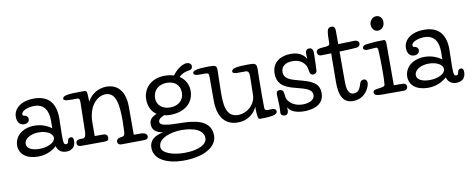

<svg xmlns="http://www.w3.org/2000/svg" viewBox="-72 -979 3871 1569"><g transform="rotate(-10 1863.5 -194.5)"><path d="M332 -197C291 -227 244 -243 192 -243C92 -243 25 -184 25 -107C25 -35 85 11 178 11C240 11 292 -10 334 -48C346 -5 377 11 413 11C452 11 490 -8 490 -65C490 -82 486 -98 469 -98C450 -98 443 -84 442 -76C439 -59 437 -49 422 -49C404 -49 400 -62 400 -123C400 -163 403 -238 403 -267C403 -396 344 -462 226 -462C121 -462 55 -410 55 -339C55 -304 71 -269 112 -269C138 -269 156 -283 156 -305C156 -326 140 -335 131 -336C118 -338 111 -340 111 -351C111 -384 173 -402 218 -402C297 -402 333 -348 333 -261C333 -247 332 -197 332 -197ZM96 -108C96 -151 149 -183 217 -183C280 -183 332 -155 332 -118C332 -79 272 -49 201 -49C144 -49 96 -68 96 -108Z M979 -260C979 -422 888 -455 828 -455C762 -455 697 -419 668 -357L665 -419C664 -446 661 -451 626 -451C498 -451 462 -443 462 -417C462 -401 501 -400 527 -400H579C592 -400 596 -389 596 -367C596 -351 592 -170 591 -125C591 -105 588 -71 563 -71H543C527 -71 506 -65 506 -41C506 -16 528 -14 549 -14C563 -14 720 -15 730 -15C756 -15 769 -19 769 -42C769 -68 752 -74 730 -74H663V-186C663 -226 671 -269 685 -300C707 -351 753 -395 809 -395C897 -395 909 -287 909 -163C909 -161 909 -118 906 -65C904 -33 896 -30 863 -26C851 -24 835 -15 835 3C835 25 851 31 868 31C879 31 1040 29 1052 29C1072 29 1089 24 1089 4C1089 -26 1052 -29 1033 -29H979Z M1311 -460C1200 -460 1129 -389 1129 -294C1129 -243 1149 -193 1192 -165C1151 -147 1130 -128 1130 -89C1130 -37 1166 -16 1218 -7C1141 8 1102 44 1102 102C1102 201 1213 250 1344 250C1510 250 1624 187 1624 91C1624 -48 1470 -56 1356 -57C1253 -58 1202 -68 1202 -95C1202 -119 1223 -132 1252 -143C1269 -138 1284 -137 1302 -137C1427 -137 1499 -208 1499 -301C1499 -353 1476 -400 1430 -429C1456 -455 1491 -466 1520 -469C1534 -471 1544 -483 1544 -498C1544 -521 1523 -530 1506 -530C1469 -530 1418 -493 1387 -449C1365 -456 1340 -460 1311 -460ZM1370 1C1391 1 1551 2 1551 99C1551 149 1484 189 1361 189C1273 189 1175 162 1175 106C1175 32 1286 1 1370 1ZM1318 -400C1386 -400 1426 -360 1426 -301C1426 -239 1383 -197 1311 -197C1242 -197 1202 -240 1202 -292C1202 -355 1247 -400 1318 -400Z M1995 -180C1994 -106 1927 -40 1847 -40C1741 -40 1741 -158 1741 -243C1741 -302 1745 -392 1745 -427C1745 -469 1734 -472 1681 -472C1598 -472 1545 -463 1545 -442C1545 -424 1566 -420 1586 -420H1639C1670 -420 1671 -412 1671 -382V-187C1671 -82 1711 20 1835 20C1928 20 1977 -38 1996 -81C1997 -3 2001 22 2016 22C2127 22 2162 11 2162 -15C2162 -30 2151 -39 2126 -39C2105 -39 2100 -38 2095 -38C2072 -38 2067 -46 2067 -60C2067 -65 2066 -90 2066 -156C2066 -308 2069 -355 2069 -383C2069 -431 2054 -432 1996 -432C1901 -432 1861 -423 1861 -398C1861 -386 1874 -380 1895 -380H1971C1990 -380 1998 -365 1998 -339Z M2252 -33C2276 13 2336 24 2385 24C2449 24 2550 5 2550 -99C2550 -188 2475 -209 2376 -235C2315 -251 2265 -268 2265 -322C2265 -366 2298 -396 2360 -396C2422 -396 2453 -366 2469 -336C2476 -323 2480 -288 2481 -284C2483 -275 2491 -259 2508 -259C2520 -259 2539 -266 2540 -285C2541 -302 2545 -375 2545 -432C2545 -467 2527 -475 2513 -475C2501 -475 2481 -469 2481 -438C2481 -431 2482 -409 2483 -392C2468 -420 2435 -457 2357 -457C2277 -457 2199 -419 2199 -320C2199 -215 2286 -192 2354 -175C2433 -155 2482 -140 2482 -95C2482 -47 2424 -33 2382 -33C2313 -33 2271 -71 2258 -100C2252 -113 2252 -123 2250 -141C2247 -165 2241 -181 2215 -181C2190 -181 2188 -167 2188 -146C2188 -117 2192 -80 2192 -54C2192 -36 2190 -2 2190 4C2190 26 2213 30 2223 30C2243 30 2253 15 2253 -5C2253 -13 2253 -23 2252 -33Z M2681 -165C2681 -129 2683 -69 2709 -30C2727 -3 2754 11 2793 11C2893 11 2935 -79 2935 -117C2935 -123 2931 -147 2910 -147C2877 -147 2876 -123 2868 -102C2860 -81 2849 -49 2807 -49C2760 -49 2753 -109 2753 -152V-406C2798 -409 2850 -409 2898 -414C2910 -416 2925 -425 2925 -443C2925 -464 2905 -472 2889 -472C2873 -472 2773 -468 2753 -468V-575C2753 -615 2737 -618 2720 -618C2714 -618 2694 -617 2688 -590C2682 -563 2682 -528 2682 -500C2682 -478 2681 -469 2654 -466L2603 -461C2584 -459 2569 -451 2569 -432C2569 -408 2590 -402 2598 -402C2622 -402 2658 -404 2683 -404Z M3142 -401C3142 -422 3140 -436 3124 -436C3104 -436 3054 -435 3020 -431C2974 -426 2947 -428 2947 -397C2947 -389 2965 -381 2975 -381C2985 -381 3042 -386 3053 -386C3064 -386 3067 -375 3068 -359C3071 -309 3072 -264 3072 -213C3072 -174 3072 -119 3068 -77C3066 -63 3057 -60 3028 -56C2992 -50 2969 -52 2969 -27C2969 -1 3006 0 3038 0H3217C3233 0 3247 -11 3247 -28C3247 -55 3228 -58 3199 -58H3142ZM3041 -580C3041 -546 3063 -520 3091 -520C3115 -520 3148 -536 3148 -584C3148 -618 3125 -639 3098 -639C3058 -639 3041 -600 3041 -580Z M3569 -197C3528 -227 3481 -243 3429 -243C3329 -243 3262 -184 3262 -107C3262 -35 3322 11 3415 11C3477 11 3529 -10 3571 -48C3583 -5 3614 11 3650 11C3689 11 3727 -8 3727 -65C3727 -82 3723 -98 3706 -98C3687 -98 3680 -84 3679 -76C3676 -59 3674 -49 3659 -49C3641 -49 3637 -62 3637 -123C3637 -163 3640 -238 3640 -267C3640 -396 3581 -462 3463 -462C3358 -462 3292 -410 3292 -339C3292 -304 3308 -269 3349 -269C3375 -269 3393 -283 3393 -305C3393 -326 3377 -335 3368 -336C3355 -338 3348 -340 3348 -351C3348 -384 3410 -402 3455 -402C3534 -402 3570 -348 3570 -261C3570 -247 3569 -197 3569 -197ZM3333 -108C3333 -151 3386 -183 3454 -183C3517 -183 3569 -155 3569 -118C3569 -79 3509 -49 3438 -49C3381 -49 3333 -68 3333 -108Z"/></g></svg>

Font: Life Savers
Style: Bold
Weight: 700
Designer: Pablo Impallari, Rodrigo Fuenzalida, Brenda Gallo
Foundry: Pablo Impallari, Rodrigo Fuenzalida, Brenda Gallo
Version: Version 3.000